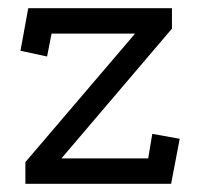

<svg xmlns="http://www.w3.org/2000/svg" viewBox="-20 -449 492 469"><path d="M42 0V-53L310 -367H106L95 -311L30 -325L49 -429H400V-379L130 -62H342L352 -122L419 -110L398 0Z"/></svg>

Font: Podkova VF Beta
Style: Regular
Weight: 400
Designer: Ilya Yudin
Foundry: Cyreal (www.cyreal.org)
Version: Version 2.100